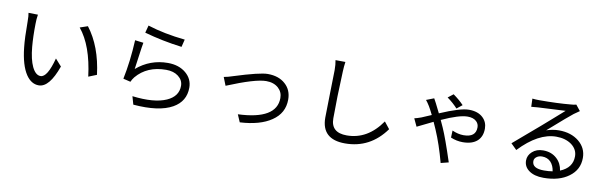

<svg xmlns="http://www.w3.org/2000/svg" viewBox="-51 -1317 6102 1923"><g transform="rotate(10 3000.0 -355.0)"><path d="M228 -693.8Q220.2 -646 220.2 -599.1Q217.8 -471.2 227.1 -366.2Q238.8 -240.2 272.9 -168Q309.1 -92.8 359.9 -92.8Q429.2 -92.8 481.9 -293L544.9 -222.2Q465.8 2 357.9 2Q282.2 2 229 -76.2Q168 -167 148.9 -346.2Q138.2 -440.9 138.2 -607.9Q138.2 -668 131.8 -695.8ZM741.2 -667Q879.9 -486.8 915 -203.1L832 -169.9Q793.9 -480 662.1 -640.1Z M1337.9 -778.8Q1505.9 -725.1 1719.2 -703.1L1700.2 -626Q1502.9 -650.9 1317.9 -703.1ZM1316.9 -600.1Q1309.1 -561 1295.9 -461.9Q1279.8 -344.2 1276.9 -326.2Q1414.1 -443.8 1595.2 -443.8Q1707 -443.8 1778.8 -383.8Q1848.1 -325.2 1848.1 -236.8Q1848.1 -97.2 1724.1 -26.9Q1587.9 49.8 1325.2 27.8L1301.8 -54.2Q1524.9 -26.9 1648.9 -82Q1763.2 -132.8 1763.2 -240.2Q1763.2 -297.9 1713.9 -335.9Q1666 -373 1589.8 -373Q1396 -373 1287.1 -243.2Q1267.1 -217.8 1256.8 -192.9L1182.1 -210.9Q1220.2 -393.1 1231 -610.8Z M2168.9 -402.8Q2211.9 -410.2 2259.8 -426.8Q2518.1 -508.8 2599.1 -508.8Q2710.9 -508.8 2777.8 -448.2Q2844.2 -389.2 2844.2 -291Q2844.2 -152.8 2726.1 -73.2Q2610.8 5.9 2405.8 17.1L2373 -59.1Q2764.2 -75.2 2764.2 -293Q2764.2 -354 2720.2 -394Q2672.9 -436 2596.2 -436Q2485.8 -436 2202.1 -318.8Z M3342.8 -762.2Q3335.9 -713.9 3334 -663.1Q3321.8 -397 3321.8 -185.1Q3321.8 -40 3482.9 -40Q3694.8 -40 3835.9 -244.1L3891.1 -174.8Q3734.9 42 3480 42Q3241.2 42 3241.2 -178.2Q3241.2 -255.9 3246.1 -437Q3251 -617.2 3251 -663.1Q3251 -720.2 3242.2 -763.2Z M4519 -496.1Q4474.1 -545.9 4413.1 -589.8L4466.8 -631.8Q4528.8 -587.9 4574.2 -540ZM4282.2 -558.1Q4299.8 -523.9 4307.1 -512.2Q4315.9 -496.1 4354 -418Q4558.1 -505.9 4646 -505.9Q4737.8 -505.9 4789.1 -457Q4835 -413.1 4835 -346.2Q4835 -267.1 4787.1 -222.2Q4735.8 -174.8 4638.2 -174.8Q4576.2 -174.8 4516.1 -200.2L4519 -272Q4579.1 -245.1 4634.8 -245.1Q4759.8 -245.1 4759.8 -346.2Q4759.8 -381.8 4734.9 -405.8Q4704.1 -436 4644 -436Q4559.1 -436 4383.8 -356L4417 -283.2Q4460 -187 4537.1 48.8L4458 68.8Q4409.2 -113.8 4349.1 -252.9Q4338.9 -276.9 4316.9 -325.2L4157.2 -247.1L4120.1 -326.2Q4144 -331.1 4189 -347.2Q4247.1 -371.1 4287.1 -389.2Q4258.8 -446.8 4243.2 -472.2Q4221.2 -507.8 4204.1 -527.8Z M5577.1 -43.9Q5568.8 -102.1 5536.1 -137.2Q5502 -171.9 5448.2 -171.9Q5414.1 -171.9 5391.1 -153.8Q5369.1 -137.2 5369.1 -110.8Q5369.1 -37.1 5490.2 -37.1Q5539.1 -37.1 5577.1 -43.9ZM5741.2 -685.1 5685.1 -646Q5649.9 -620.1 5441.9 -437Q5507.8 -459 5569.8 -459Q5692.9 -459 5772.9 -394Q5852.1 -329.1 5852.1 -228Q5852.1 -107.9 5753.9 -36.1Q5657.2 36.1 5497.1 36.1Q5401.9 36.1 5347.2 -4.9Q5295.9 -43 5295.9 -105Q5295.9 -157.2 5337.9 -194.8Q5380.9 -233.9 5448.2 -233.9Q5533.2 -233.9 5587.9 -183.1Q5638.2 -137.2 5648.9 -64Q5772 -113.8 5772 -230Q5772 -300.8 5710 -347.2Q5647.9 -392.1 5554.2 -392.1Q5372.1 -392.1 5181.2 -190.9L5122.1 -249L5261.2 -368.2Q5349.1 -443.8 5382.8 -472.2L5493.2 -568.8Q5573.2 -638.2 5600.1 -663.1Q5479 -658.2 5319.8 -648.9Q5258.8 -644 5253.9 -643.1L5251 -726.1Q5282.2 -722.2 5321.8 -722.2Q5505.9 -722.2 5641.1 -734.9Q5673.8 -736.8 5694.8 -743.2Z"/></g></svg>

Font: Black Ops One [rus by aLiNcE]
Style: Regular
Weight: 400
Designer: James Grieshaber
Foundry: James Grieshaber
Version: Version 1.002;May 25, 2024;FontCreator 13.0.0.2680 64-bit